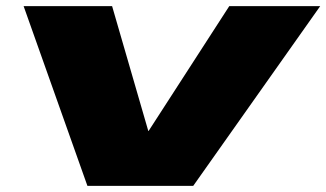

<svg xmlns="http://www.w3.org/2000/svg" viewBox="-20 -606 1064 626"><path d="M265 0H610L1024 -586H727.5L464.5 -179H463.5L345.5 -586H57Z"/></svg>

Font: Anybody ExtraExpanded Black
Style: Italic
Weight: 900
Width: 8
Italic angle: -10°
Version: Version 1.113;gftools[0.9.25]